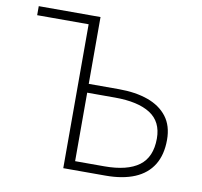

<svg xmlns="http://www.w3.org/2000/svg" viewBox="-80 -814 949 900"><g transform="rotate(10 394.0 -364.0)"><path d="M278 0V-685H33V-728H327V-410H471Q550 -410 609 -389Q668 -368 701 -325Q734 -282 734 -215Q734 -144 704.5 -96Q675 -48 618 -24Q561 0 479 0ZM327 -42H466Q575 -42 630.5 -83Q686 -124 686 -213Q686 -293 627.5 -330.5Q569 -368 459 -368H327Z"/></g></svg>

Font: Noto Sans KR ExtraLight
Style: Regular
Weight: 250
Designer: Ryoko NISHIZUKA  (kana, bopomofo & ideographs); Paul D. Hunt (Latin, Greek & Cyrillic); Sandoll Communications , Soo-you
Foundry: Adobe
Version: Version 2.004-H2;hotconv 1.0.118;makeotfexe 2.5.65603